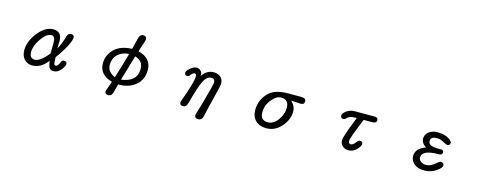

<svg xmlns="http://www.w3.org/2000/svg" viewBox="-31 -1495 6063 2416"><g transform="rotate(15 3000.0 -286.5)"><path d="M256.8 -24.4Q217.8 -67.4 217.8 -141.6Q217.8 -255.9 309.6 -372.1Q402.3 -487.3 504.9 -487.3Q617.2 -487.3 617.2 -361.3L615.2 -306.6L614.3 -266.6Q659.2 -347.7 682.6 -436.5Q695.3 -487.3 733.4 -487.3Q777.3 -487.3 777.3 -450.2Q777.3 -420.9 739.3 -341.8Q699.2 -259.8 621.1 -155.3L627 -73.2Q631.8 -51.8 649.4 -51.8Q675.8 -51.8 697.3 -105.5Q710.9 -140.6 734.4 -140.6Q775.4 -140.6 775.4 -104.5Q775.4 -80.1 735.4 -29.3Q695.3 21.5 641.6 21.5Q603.5 21.5 586.9 -1Q571.3 -21.5 560.5 -92.8Q475.6 21.5 362.3 21.5Q296.9 21.5 256.8 -24.4ZM547.9 -182.6 549.8 -329.1Q549.8 -410.2 500 -410.2Q439.5 -410.2 373 -316.4Q306.6 -222.7 306.6 -141.6Q306.6 -56.6 375 -56.6Q444.3 -56.6 547.9 -182.6Z M1339.8 95.7Q1339.8 86.9 1356.4 44.9Q1373 3.9 1386.7 -39.1Q1215.8 -86.9 1215.8 -236.3Q1215.8 -345.7 1296.9 -423.8Q1376 -501 1524.4 -505.9L1555.7 -631.8Q1569.3 -708 1616.2 -708Q1662.1 -708 1662.1 -667L1659.2 -646.5L1609.4 -497.1Q1784.2 -454.1 1784.2 -296.9Q1784.2 -173.8 1698.2 -100.6Q1611.3 -28.3 1486.3 -28.3H1470.7L1455.1 30.3L1444.3 72.3Q1431.6 134.8 1383.8 134.8Q1339.8 134.8 1339.8 95.7ZM1504.9 -433.6Q1420.9 -431.6 1363.3 -379.9Q1304.7 -327.1 1304.7 -236.3Q1304.7 -150.4 1407.2 -104.5Q1476.6 -327.1 1504.9 -433.6ZM1693.4 -290Q1693.4 -394.5 1586.9 -423.8L1489.3 -95.7Q1693.4 -120.1 1693.4 -290Z M2508.8 94.7Q2508.8 85 2516.6 61.5L2562.5 -93.8Q2629.9 -335.9 2629.9 -363.3Q2629.9 -412.1 2582 -412.1Q2525.4 -412.1 2485.4 -334Q2446.3 -259.8 2386.7 -34.2Q2372.1 25.4 2330.1 25.4Q2286.1 25.4 2286.1 -10.7Q2286.1 -24.4 2294.9 -45.9Q2388.7 -300.8 2388.7 -375Q2388.7 -412.1 2365.2 -412.1Q2344.7 -412.1 2318.4 -377.9Q2301.8 -355.5 2283.2 -355.5Q2247.1 -355.5 2247.1 -389.6Q2247.1 -414.1 2290 -450.2Q2331.1 -487.3 2371.1 -487.3Q2403.3 -487.3 2425.8 -464.8Q2446.3 -443.4 2446.3 -415L2445.3 -404.3V-399.4Q2503.9 -487.3 2594.7 -487.3Q2647.5 -487.3 2683.6 -457Q2719.7 -426.8 2719.7 -373Q2719.7 -344.7 2678.7 -184.6Q2637.7 -23.4 2617.2 73.2Q2604.5 134.8 2555.7 134.8Q2508.8 134.8 2508.8 94.7Z M3271.5 -28.3Q3219.7 -78.1 3219.7 -166Q3219.7 -300.8 3319.3 -397.5Q3396.5 -471.7 3565.4 -472.7H3736.3Q3798.8 -472.7 3798.8 -431.6Q3798.8 -387.7 3752.9 -387.7L3626 -395.5Q3686.5 -339.8 3686.5 -265.6Q3686.5 -162.1 3606.4 -70.3Q3525.4 22.5 3411.1 22.5Q3324.2 22.5 3271.5 -28.3ZM3541 -131.8Q3596.7 -210 3596.7 -290Q3596.7 -399.4 3495.1 -399.4Q3432.6 -399.4 3374 -325.2Q3313.5 -252.9 3313.5 -159.2Q3313.5 -54.7 3409.2 -54.7Q3485.4 -54.7 3541 -131.8Z M4403.3 -6.8Q4373 -36.1 4373 -80.1Q4373 -114.3 4419.9 -240.2L4480.5 -396.5H4458Q4384.8 -395.5 4356.4 -361.3Q4338.9 -341.8 4321.3 -341.8Q4283.2 -341.8 4283.2 -376Q4283.2 -405.3 4327.1 -438.5Q4372.1 -472.7 4440.4 -472.7H4692.4Q4737.3 -472.7 4737.3 -436.5Q4737.3 -396.5 4681.6 -396.5H4570.3Q4461.9 -134.8 4461.9 -97.7Q4461.9 -57.6 4491.2 -57.6Q4522.5 -57.6 4556.6 -106.4Q4572.3 -130.9 4593.8 -130.9Q4630.9 -130.9 4630.9 -98.6Q4630.9 -69.3 4586.9 -23.4Q4543 22.5 4481.4 22.5Q4432.6 22.5 4403.3 -6.8Z M5335.9 -20.5Q5288.1 -62.5 5288.1 -119.1Q5288.1 -214.8 5410.2 -261.7L5418.9 -264.6Q5353.5 -303.7 5353.5 -364.3Q5353.5 -417 5398.4 -453.1Q5441.4 -487.3 5514.6 -487.3Q5615.2 -487.3 5681.6 -435.5Q5703.1 -416 5703.1 -400.4Q5703.1 -364.3 5664.1 -364.3Q5654.3 -364.3 5611.3 -387.7Q5569.3 -413.1 5520.5 -413.1Q5440.4 -413.1 5440.4 -354.5Q5440.4 -290 5565.4 -290H5605.5Q5641.6 -290 5641.6 -256.8Q5641.6 -223.6 5592.8 -223.6Q5377 -223.6 5377 -123Q5377 -91.8 5406.2 -72.3Q5435.5 -51.8 5471.7 -51.8Q5538.1 -51.8 5605.5 -116.2Q5627.9 -137.7 5646.5 -137.7Q5687.5 -137.7 5687.5 -99.6Q5687.5 -70.3 5621.1 -24.4Q5552.7 21.5 5471.7 21.5Q5383.8 21.5 5335.9 -20.5Z"/></g></svg>

Font: FakePearl
Style: Regular
Weight: 400
Version: Version 1.2